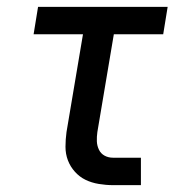

<svg xmlns="http://www.w3.org/2000/svg" viewBox="-20 -540 540 560"><path d="M310 0Q289 0 268 -3.5Q247 -7 229.5 -15.5Q212 -24 198.5 -39Q185 -54 178 -72.5Q171 -91 171 -112Q171 -133 174 -155L222 -440H78L91 -520H469L456 -440H312L264 -155Q262 -141 262.5 -128Q263 -115 268.5 -103.5Q274 -92 285 -86Q296 -80 310 -80H391V0Z"/></svg>

Font: Iosevka Curly Slab Medium
Style: Italic
Weight: 500
Italic angle: -9°
Monospace: yes
Designer: Belleve Invis
Foundry: Belleve Invis
Version: Version 22.1.2; ttfautohint (v1.8.4)